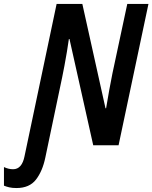

<svg xmlns="http://www.w3.org/2000/svg" viewBox="-127 -734 770 970"><path d="M-44 216Q-65 216 -80 212.5Q-95 209 -107 204V110Q-84 121 -61 121Q-16 121 -3 55L159 -714H289L406 -187H409Q416 -231 425 -279.5Q434 -328 441 -363L516 -714H623L472 0H344L224 -537H221Q217 -508 211 -472Q205 -436 198.5 -401.5Q192 -367 187 -343L102 62Q88 130 55 173Q22 216 -44 216Z"/></svg>

Font: Noto Sans Condensed SemiBold
Style: Italic
Weight: 600
Width: 3
Italic angle: -12°
Designer: Monotype Design Team
Foundry: Monotype Imaging Inc.
Version: Version 2.013; ttfautohint (v1.8.4.7-5d5b)